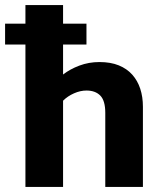

<svg xmlns="http://www.w3.org/2000/svg" viewBox="-40 -735 641 755"><path d="M300 -642V-560H208V-442Q235 -463 272 -477Q309 -491 351 -491Q395 -491 427 -478Q459 -465 480 -441.5Q501 -418 511.5 -386Q522 -354 522 -315V0H374V-291Q374 -339 354.5 -359Q335 -379 300 -379Q276 -379 251 -368Q226 -357 208 -339V0H60V-560H-20V-642H60V-715H208V-642Z"/></svg>

Font: Mukta ExtraBold
Style: Regular
Weight: 800
Designer: Girish Dalvi and Yashodeep Gholap
Foundry: Ek Type
Version: Version 2.538;PS 1.002;hotconv 16.6.51;makeotf.lib2.5.65220;